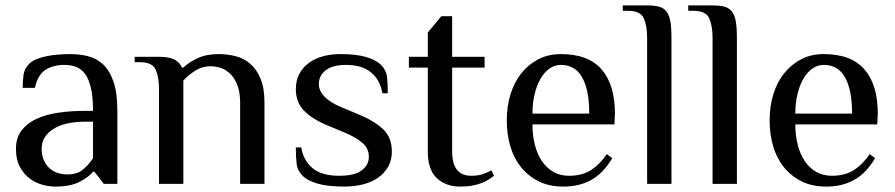

<svg xmlns="http://www.w3.org/2000/svg" viewBox="-20 -680 3309 710"><path d="M324 -230H294Q219 -230 176.5 -202.5Q134 -175 134 -130Q134 -106 142 -88Q150 -70 163 -58Q176 -46 193 -40.5Q210 -35 229 -35Q266 -35 287.5 -53.5Q309 -72 324 -95ZM364 0 329 -45H324Q309 -26 275 -8Q241 10 184 10Q163 10 138 3.5Q113 -3 91 -19Q69 -35 54 -62Q39 -89 39 -130Q39 -171 60 -198Q81 -225 116 -241Q151 -257 197 -263.5Q243 -270 294 -270H324Q324 -322 316 -355.5Q308 -389 294 -407.5Q280 -426 260.5 -433Q241 -440 219 -440Q177 -440 148.5 -422Q120 -404 109 -355H64Q64 -381 67 -403.5Q70 -426 89 -445Q98 -454 114.5 -461Q131 -468 151 -472Q171 -476 193.5 -478Q216 -480 239 -480Q273 -480 304.5 -472.5Q336 -465 360.5 -442.5Q385 -420 399.5 -378.5Q414 -337 414 -270V0Z M568 -350Q568 -395 555.5 -422.5Q543 -450 498 -450H478V-470H568Q606 -470 625.5 -459.5Q645 -449 653 -430H658Q677 -449 710 -464.5Q743 -480 788 -480Q820 -480 850.5 -472.5Q881 -465 905 -444.5Q929 -424 943.5 -389Q958 -354 958 -300V0H868V-300Q868 -337 858.5 -363Q849 -389 833.5 -405Q818 -421 798.5 -428Q779 -435 758 -435Q728 -435 702.5 -419Q677 -403 658 -382V0H568Z M1429 -120Q1429 -88 1415.5 -64Q1402 -40 1379 -23.5Q1356 -7 1323.5 1.5Q1291 10 1254 10Q1194 10 1156 -0.5Q1118 -11 1099 -30Q1080 -49 1077 -73Q1074 -97 1074 -135H1094Q1102 -86 1136 -58Q1170 -30 1234 -30Q1291 -30 1317.5 -50Q1344 -70 1344 -100Q1344 -130 1321.5 -150.5Q1299 -171 1254 -190L1194 -215Q1137 -238 1105.5 -269.5Q1074 -301 1074 -350Q1074 -382 1086.5 -406Q1099 -430 1121 -446.5Q1143 -463 1173 -471.5Q1203 -480 1239 -480Q1296 -480 1333 -469.5Q1370 -459 1389 -440Q1408 -421 1411 -397Q1414 -373 1414 -335H1394Q1386 -384 1352.5 -412Q1319 -440 1259 -440Q1210 -440 1184.5 -420Q1159 -400 1159 -370Q1159 -344 1180 -322.5Q1201 -301 1239 -285L1299 -260Q1363 -234 1396 -203Q1429 -172 1429 -120Z M1562 -430H1492V-470H1562V-560L1612 -620H1652V-470H1772V-430H1652V-120Q1652 -30 1722 -30Q1748 -30 1765 -36Q1782 -42 1797 -50L1807 -30Q1799 -24 1788.5 -17Q1778 -10 1763 -4Q1748 2 1728 6Q1708 10 1682 10Q1629 10 1595.5 -21Q1562 -52 1562 -120Z M2252 -220H1949Q1949 -179 1958 -144Q1967 -109 1984.5 -83.5Q2002 -58 2027 -44Q2052 -30 2084 -30Q2133 -30 2165.5 -51Q2198 -72 2224 -110L2244 -95Q2210 -38 2165.5 -14Q2121 10 2064 10Q2011 10 1972 -9.5Q1933 -29 1906.5 -62Q1880 -95 1867 -139.5Q1854 -184 1854 -235Q1854 -286 1867.5 -330.5Q1881 -375 1907 -408Q1933 -441 1970 -460.5Q2007 -480 2054 -480Q2156 -480 2205 -423Q2254 -366 2254 -260ZM2159 -260Q2159 -347 2133 -393.5Q2107 -440 2054 -440Q2031 -440 2012 -426.5Q1993 -413 1979 -389Q1965 -365 1957 -332Q1949 -299 1949 -260Z M2463 0H2373V-540Q2373 -585 2360.5 -612.5Q2348 -640 2303 -640H2283V-660H2373Q2399 -660 2416.5 -655.5Q2434 -651 2444.5 -637.5Q2455 -624 2459 -600.5Q2463 -577 2463 -540Z M2705 0H2615V-540Q2615 -585 2602.5 -612.5Q2590 -640 2545 -640H2525V-660H2615Q2641 -660 2658.5 -655.5Q2676 -651 2686.5 -637.5Q2697 -624 2701 -600.5Q2705 -577 2705 -540Z M3224 -220H2921Q2921 -179 2930 -144Q2939 -109 2956.5 -83.5Q2974 -58 2999 -44Q3024 -30 3056 -30Q3105 -30 3137.5 -51Q3170 -72 3196 -110L3216 -95Q3182 -38 3137.5 -14Q3093 10 3036 10Q2983 10 2944 -9.5Q2905 -29 2878.5 -62Q2852 -95 2839 -139.5Q2826 -184 2826 -235Q2826 -286 2839.5 -330.5Q2853 -375 2879 -408Q2905 -441 2942 -460.5Q2979 -480 3026 -480Q3128 -480 3177 -423Q3226 -366 3226 -260ZM3131 -260Q3131 -347 3105 -393.5Q3079 -440 3026 -440Q3003 -440 2984 -426.5Q2965 -413 2951 -389Q2937 -365 2929 -332Q2921 -299 2921 -260Z"/></svg>

Font: Philosopher
Style: Regular
Weight: 400
Designer: Jovanny Lemonad
Foundry: Jovanny Lemonad
Version: Version 1.000